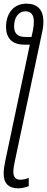

<svg xmlns="http://www.w3.org/2000/svg" viewBox="-23 -789 257 1049"><path d="M76 240C97 240 120 234 134 228V183C120 188 105 193 88 193C63 193 50 178 50 151C50 134 53 115 57 97L207 -612C212 -633 214 -653 214 -671C214 -736 181 -769 122 -769C47 -769 10 -711 10 -642C10 -583 41 -545 110 -545H140L5 94C0 117 -3 142 -3 160C-3 212 24 240 76 240ZM117 -587C74 -587 54 -605 54 -645C54 -689 75 -727 116 -727C145 -727 162 -710 162 -671C162 -656 160 -639 157 -623L149 -587Z"/></svg>

Font: Noto Sans Condensed Light
Style: Italic
Weight: 300
Width: 3
Italic angle: -12°
Designer: Monotype Design Team
Foundry: Monotype Imaging Inc.
Version: Version 2.013